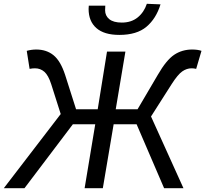

<svg xmlns="http://www.w3.org/2000/svg" viewBox="-61 -992 1082 1012"><path d="M259 -391 209 -548Q194 -595 173 -613.5Q152 -632 123 -632Q110 -632 95 -629L80 -724Q105 -731 130 -731Q184 -731 221 -701Q258 -671 282 -598L340 -416H454L503 -720H600L549 -416H664L771 -598Q816 -676 857.5 -703.5Q899 -731 952 -731Q981 -731 1001 -724L973 -629Q961 -632 949 -632Q923 -632 899.5 -615.5Q876 -599 844 -549L735 -378L906 0H804L659 -337H538L481 0H385L441 -337H323L68 0H-41ZM406 -945 407 -962H494L493 -938Q493 -909 515 -891Q537 -873 581 -873Q631 -873 664.5 -900Q698 -927 713 -972L785 -969Q762 -894 711 -851Q660 -808 568 -808Q488 -808 447 -844Q406 -880 406 -945Z"/></svg>

Font: Nebula Sans Medium
Style: Regular
Weight: 500
Italic angle: -9°
Designer: Paul D. Hunt for Adobe (as Source Sans)
Foundry: Nebula Entertainment & Broadcasting LLC
Version: Version 1.010